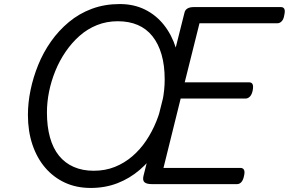

<svg xmlns="http://www.w3.org/2000/svg" viewBox="-20 -910 1428 949"><path d="M428 19Q358 19 301.5 -7Q245 -33 204 -80.5Q163 -128 140.5 -194.5Q118 -261 118 -342Q118 -402 131 -465Q144 -528 169 -589.5Q194 -651 232 -705Q270 -759 320.5 -801Q371 -843 434 -866.5Q497 -890 572 -890Q641 -890 696 -863Q751 -836 790 -787Q829 -738 849.5 -672.5Q870 -607 870 -529Q870 -470 857.5 -406.5Q845 -343 819.5 -281.5Q794 -220 756.5 -166Q719 -112 670 -70Q621 -28 560.5 -4.5Q500 19 428 19ZM443 -66Q500 -66 547.5 -85Q595 -104 634 -137.5Q673 -171 702.5 -215Q732 -259 752.5 -309.5Q773 -360 783.5 -413Q794 -466 794 -517Q794 -587 778.5 -640.5Q763 -694 733.5 -731Q704 -768 661 -786.5Q618 -805 562 -805Q507 -805 459.5 -786Q412 -767 373.5 -733Q335 -699 304.5 -654.5Q274 -610 253.5 -559.5Q233 -509 222.5 -457Q212 -405 212 -354Q212 -285 227 -231Q242 -177 271.5 -140.5Q301 -104 344.5 -85Q388 -66 443 -66ZM730 0Q705 0 694.5 -9Q684 -18 689 -40L892 -848Q895 -861 906.5 -868Q918 -875 938 -875H1369Q1381 -875 1385.5 -865.5Q1390 -856 1385 -835Q1382 -815 1372.5 -805Q1363 -795 1351 -795H966L893 -503H1212Q1224 -503 1228.5 -493.5Q1233 -484 1229 -463Q1225 -443 1215.5 -433Q1206 -423 1194 -423H873L788 -80H1169Q1181 -80 1186 -70.5Q1191 -61 1186 -40Q1182 -20 1173 -10Q1164 0 1152 0Z"/></svg>

Font: Playwrite IS
Style: Regular
Weight: 400
Designer: Veronika Burian, José Scaglione
Foundry: TypeTogether
Version: Version 1.002